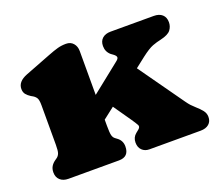

<svg xmlns="http://www.w3.org/2000/svg" viewBox="-90 -622 851 747"><g transform="rotate(-20 335.0 -248.5)"><path d="M76 0Q54.5 0 41.8 -11.5Q29 -23 29 -43Q29 -58 35.5 -68.5Q42 -79 54 -87L61 -92Q68 -97.5 71.5 -107Q75 -116.5 75 -142V-305Q75 -327.5 69.5 -335.8Q64 -344 55 -349L48 -353Q37 -360 30 -368.5Q23 -377 23 -391Q23 -421.5 63 -437L169 -478Q194.5 -488 211 -492.5Q227.5 -497 246 -497Q265 -497 276 -484.2Q287 -471.5 287 -452V-270.5L405 -364.5Q416.5 -373 416.2 -379.5Q416 -386 405 -394L396 -400.5Q378.5 -415.5 378.5 -439Q378.5 -459.5 391.2 -470.8Q404 -482 425.5 -482H604.5Q626.5 -482 639 -470.8Q651.5 -459.5 651.5 -439Q651.5 -421.5 641 -407.5Q630.5 -393.5 598 -386Q581 -382.5 563 -375.8Q545 -369 514.5 -345.5L473 -313L605 -127Q613.5 -115 620 -108Q626.5 -101 636 -92.5Q650.5 -80 660.2 -67.8Q670 -55.5 670 -40.5Q670 -21.5 657.5 -10.8Q645 0 623 0H411Q392.5 0 380.8 -11.5Q369 -23 369 -43Q369 -64.5 385 -77.5L393 -84Q407.5 -94 401.8 -104.5Q396 -115 385 -131L334 -204.5L287 -168V-142Q287 -113.5 289.8 -103Q292.5 -92.5 300 -87L308 -81Q327 -67 327 -43Q327 0 285 0Z"/></g></svg>

Font: Fraunces 9pt SuperSoft Black
Style: Regular
Weight: 900
Version: Version 1.000;[b76b70a41]